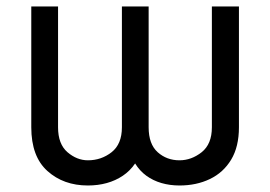

<svg xmlns="http://www.w3.org/2000/svg" viewBox="-20 -566 839 596"><path d="M77.1 -170.9V-545.9H160.2V-170.9Q160.2 -118.7 189.5 -93.5Q218.8 -68.4 252.9 -68.4Q294.4 -68.4 326.4 -93.5Q358.4 -118.7 358.4 -170.9V-545.9H441.4V-170.9Q441.4 -118.7 469.5 -93.5Q497.6 -68.4 537.1 -68.4Q574.2 -68.4 606 -93.5Q637.7 -118.7 637.7 -170.9V-545.9H721.7V-170.9Q721.7 -110.4 697.5 -70.3Q673.3 -30.3 631.6 -10.3Q589.8 9.8 537.1 9.8Q507.3 9.8 481.2 2.2Q455.1 -5.4 434.3 -20.5Q413.6 -35.6 399.4 -58.6Q383.8 -35.6 361.3 -20.5Q338.9 -5.4 311.5 2.2Q284.2 9.8 252.9 9.8Q177.2 9.8 127.2 -35.2Q77.1 -80.1 77.1 -170.9Z"/></svg>

Font: GitLab Sans
Style: Regular
Weight: 400
Designer: Rasmus Andersson
Foundry: Modifications by GitLab B.V., manufactured by rsms
Version: Version 4.000;git-c8fb6b7